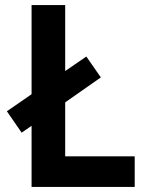

<svg xmlns="http://www.w3.org/2000/svg" viewBox="-20 -734 570 754"><path d="M104 0V-240L65 -213L7 -297L104 -364V-714H236V-455L319 -512L376 -430L236 -332V-120H509V0Z"/></svg>

Font: Noto Sans Mono Condensed
Style: Bold
Weight: 700
Width: 3
Designer: Monotype Design Team
Foundry: Monotype Imaging Inc.
Version: Version 2.014